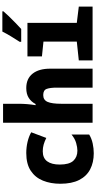

<svg xmlns="http://www.w3.org/2000/svg" viewBox="387 -1193 816 1630"><g transform="rotate(-90 795.0 -378.0)"><path d="M309 10Q231 10 172.5 -20.5Q114 -51 82 -114Q50 -177 50 -274Q50 -356 76.5 -421.5Q103 -487 160.5 -525Q218 -563 311 -563Q358 -563 404 -552.5Q450 -542 487 -521L439 -393Q409 -408 382 -415.5Q355 -423 326 -423Q268 -423 240.5 -385.5Q213 -348 213 -279Q213 -198 245 -163.5Q277 -129 331 -129Q359 -129 396 -139.5Q433 -150 468 -179V-29Q434 -8 391.5 1Q349 10 309 10Z M568 0V-760H729V-628Q729 -592 726 -555.5Q723 -519 717 -484H727Q746 -521 779 -542Q812 -563 862 -563Q942 -563 984.5 -509.5Q1027 -456 1027 -360V0H866V-306Q866 -359 855.5 -389Q845 -419 803 -419Q761 -419 745 -382Q729 -345 729 -267V0Z M1097 0V-117L1257 -134V-417L1131 -430V-553H1416V-134L1554 -117V0ZM1255 -619Q1280 -657 1302.5 -694.5Q1325 -732 1342 -766H1514V-757Q1498 -738 1472 -711Q1446 -684 1417 -656Q1388 -628 1364 -606H1255Z"/></g></svg>

Font: Noto Sans Mono Condensed Black
Style: Regular
Weight: 900
Width: 3
Designer: Monotype Design Team
Foundry: Monotype Imaging Inc.
Version: Version 2.014